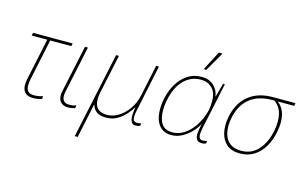

<svg xmlns="http://www.w3.org/2000/svg" viewBox="-114 -1092 2613 1640"><g transform="rotate(15 1192.0 -272.0)"><path d="M207 10Q158 10 135 -14.5Q112 -39 112 -82Q112 -95 114 -109.5Q116 -124 119 -140L196 -503H58L64 -528H414L408 -503H222L146 -143Q142 -127 140.5 -112Q139 -97 139 -84Q139 -51 155 -33Q171 -15 208 -15Q232 -15 250.5 -18.5Q269 -22 285 -28V-3Q269 2 251 6Q233 10 207 10Z M514 10Q478 10 454 -11Q430 -32 430 -75Q430 -83 431 -91.5Q432 -100 434 -110L523 -528H549L461 -114Q459 -104 458 -95.5Q457 -87 457 -79Q457 -15 519 -15Q534 -15 550 -17Q566 -19 582 -26L577 0Q564 4 548.5 7Q533 10 514 10Z M636 232 798 -528H823L750 -185Q733 -103 758 -59Q783 -15 855 -15Q907 -15 956.5 -46Q1006 -77 1043 -131Q1080 -185 1094 -253L1152 -528H1177L1091 -119Q1078 -59 1085.5 -37Q1093 -15 1119 -15Q1139 -15 1157 -21L1152 3Q1135 10 1112 10Q1085 10 1074.5 -12Q1064 -34 1065 -68Q1066 -102 1072 -139H1070Q1055 -111 1024.5 -76Q994 -41 951 -15.5Q908 10 854 10Q796 10 767 -12Q738 -34 728 -71H726Q723 -59 720.5 -47Q718 -35 716 -23L662 232Z M1428 10Q1358 10 1319 -40Q1280 -90 1280 -181Q1280 -238 1296 -300Q1312 -362 1346 -416Q1380 -470 1432 -504Q1484 -538 1556 -538Q1621 -538 1661.5 -499.5Q1702 -461 1709 -407H1711L1744 -528H1760L1673 -118Q1670 -102 1667.5 -87Q1665 -72 1665 -59Q1665 -40 1672.5 -27.5Q1680 -15 1702 -15Q1711 -15 1721.5 -16.5Q1732 -18 1740 -21L1735 3Q1716 10 1699 10Q1665 10 1652.5 -11Q1640 -32 1643 -67Q1646 -102 1656 -145H1654Q1638 -113 1604.5 -77Q1571 -41 1525.5 -15.5Q1480 10 1428 10ZM1432 -15Q1486 -15 1533 -45Q1580 -75 1617 -127Q1654 -179 1675 -244Q1688 -282 1690 -313Q1692 -344 1692 -360Q1692 -438 1652 -475.5Q1612 -513 1556 -513Q1498 -513 1455.5 -489.5Q1413 -466 1384 -428Q1355 -390 1338.5 -345.5Q1322 -301 1314.5 -257.5Q1307 -214 1307 -181Q1307 -102 1336.5 -58.5Q1366 -15 1432 -15ZM1554 -606 1555 -612 1640 -776H1670L1669 -769L1575 -606Z M2034 10Q1960 10 1917.5 -27.5Q1875 -65 1861.5 -126Q1848 -187 1860 -256Q1883 -387 1966.5 -457.5Q2050 -528 2182 -528H2384L2380 -503H2235Q2285 -462 2299 -400.5Q2313 -339 2299 -262Q2285 -181 2250 -120Q2215 -59 2161 -24.5Q2107 10 2034 10ZM2040 -15Q2133 -15 2192.5 -83Q2252 -151 2272 -262Q2286 -341 2272 -402Q2258 -463 2205 -503H2188Q2061 -503 1985 -440Q1909 -377 1887 -256Q1875 -185 1887.5 -130.5Q1900 -76 1938 -45.5Q1976 -15 2040 -15Z"/></g></svg>

Font: Noto Sans Thin
Style: Italic
Weight: 100
Italic angle: -12°
Designer: Monotype Design Team
Foundry: Monotype Imaging Inc.
Version: Version 2.013; ttfautohint (v1.8.4.7-5d5b)